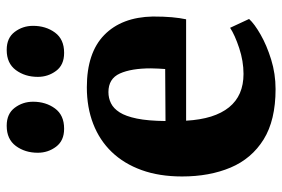

<svg xmlns="http://www.w3.org/2000/svg" viewBox="-158 -694 862 587"><g transform="rotate(-90 273.5 -400.0)"><path d="M295 11Q200 11 141.2 -25.5Q82.5 -62 55.2 -126.5Q28 -191 28 -275Q28 -344.5 47.5 -398.5Q67 -452.5 102.8 -489.8Q138.5 -527 188.8 -546.5Q239 -566 300.5 -566Q406 -566 460.5 -512.8Q515 -459.5 517 -364.5Q517 -330.5 514.8 -305.8Q512.5 -281 508.5 -262.5H198.5Q201 -219 211.2 -186.2Q221.5 -153.5 239.5 -131.2Q257.5 -109 283 -98Q308.5 -87 341.5 -87Q380.5 -87 420.5 -100.2Q460.5 -113.5 482.5 -128L509.5 -70Q494.5 -53.5 461.8 -34.8Q429 -16 385.5 -2.5Q342 11 295 11ZM197.5 -325.5 356.5 -326.5Q357 -337.5 357.8 -348.2Q358.5 -359 358.5 -370Q358.5 -430 342.8 -465Q327 -500 286 -500Q267.5 -500 251.8 -492.2Q236 -484.5 224 -465.8Q212 -447 205 -413Q198 -379 197.5 -325.5ZM173.5 -635.5Q137.5 -635.5 119 -660Q100.5 -684.5 100.5 -716Q100.5 -755 121.2 -783Q142 -811 182.5 -811H183.5Q219.5 -811 238 -786.5Q256.5 -762 256.5 -730.5Q256.5 -691.5 236 -663.5Q215.5 -635.5 174.5 -635.5ZM405.5 -635.5Q369 -635.5 350.8 -660Q332.5 -684.5 332.5 -716Q332.5 -755 353.2 -783Q374 -811 414.5 -811H415.5Q451.5 -811 470 -786.5Q488.5 -762 488.5 -730.5Q488.5 -691.5 468 -663.5Q447.5 -635.5 406.5 -635.5Z"/></g></svg>

Font: Merriweather 28pt Black
Style: Regular
Weight: 900
Version: Version 2.100